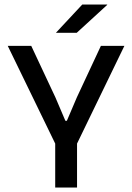

<svg xmlns="http://www.w3.org/2000/svg" viewBox="-20 -846 596 866"><path d="M321.5 -186H235L15 -639H121L230 -406.5L275 -301H281.5L326.5 -406.5L435 -639H541ZM327.5 0H229V-279H327.5ZM233 -699 351 -825.5H463.5V-824L326 -698H233Z"/></svg>

Font: Anek Devanagari Medium
Style: Regular
Weight: 500
Designer: Kailash Malviya (Devanagari) & Yesha Goshar (Latin)
Foundry: Ek Type
Version: Version 1.003